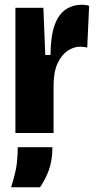

<svg xmlns="http://www.w3.org/2000/svg" viewBox="-20 -561 409 810"><path d="M45 0V-288V-528H163L171 -329H193Q194 -411 211 -456.5Q228 -502 258 -521.5Q288 -541 325 -541Q333 -541 340.5 -540Q348 -539 356 -536L348 -360Q343 -362 334 -363Q325 -364 318 -364Q291 -364 265.5 -347Q240 -330 223 -294Q206 -258 206 -200V0ZM27 229Q48 162 51.5 124Q55 86 55 60H201Q201 116 186.5 155.5Q172 195 149 229Z"/></svg>

Font: Bricolage Grotesque Condensed ExtraBold
Style: Regular
Weight: 800
Width: 3
Designer: Mathieu Triay
Foundry: Atelier Triay
Version: Version 1.000;gftools[0.9.30]